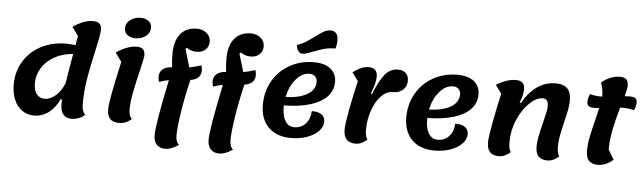

<svg xmlns="http://www.w3.org/2000/svg" viewBox="-59 -1108 5186 1548"><g transform="rotate(5 2534.5 -333.5)"><path d="M685 -541Q656 -415 638.5 -311Q621 -207 621 -106Q621 -71 627.5 -51Q634 -31 648 -16Q626 4 598 14.5Q570 25 543 25Q495 25 472.5 -4Q450 -33 450 -94L451 -122L441 -126Q409 -55 355.5 -15Q302 25 238 25Q183 25 141 -4Q99 -33 76 -86.5Q53 -140 53 -210Q53 -315 103.5 -398Q154 -481 243.5 -528Q333 -575 446 -575Q488 -575 521 -569L535 -645L484 -714Q521 -741 563.5 -758Q606 -775 643 -775Q682 -775 698.5 -760Q715 -745 715 -710Q715 -689 707.5 -649.5Q700 -610 694 -581.5Q688 -553 685 -541ZM509 -497Q426 -491 360.5 -455Q295 -419 258.5 -361.5Q222 -304 222 -235Q222 -179 245.5 -148Q269 -117 311 -117Q357 -117 400 -155Q443 -193 469 -257V-256Q481 -339 509 -497Z M907 -740Q907 -782 943 -808.5Q979 -835 1024 -835Q1065 -835 1090.5 -815.5Q1116 -796 1116 -763Q1116 -721 1081.5 -694Q1047 -667 999 -667Q958 -667 932.5 -686.5Q907 -706 907 -740ZM829 -78Q829 -118 847.5 -214.5Q866 -311 901 -467L850 -538Q888 -566 932 -583Q976 -600 1014 -600Q1051 -600 1066.5 -584.5Q1082 -569 1082 -533Q1082 -519 1059 -422Q1033 -314 1017 -232.5Q1001 -151 1001 -92Q1001 -36 1027 -16Q980 25 927 25Q876 25 852.5 -0.5Q829 -26 829 -78Z M1419 -626 1407 -617 1451 -471Q1501 -480 1547 -496Q1554 -475 1554 -455Q1554 -419 1531.5 -397.5Q1509 -376 1469 -371Q1437 -241 1416.5 -110.5Q1396 20 1396 83Q1396 138 1423 159Q1363 200 1314 200Q1270 200 1245 173.5Q1220 147 1220 98Q1220 53 1238 -53.5Q1256 -160 1296 -354Q1260 -348 1218 -333Q1211 -354 1211 -374Q1211 -414 1238.5 -436Q1266 -458 1313 -460Q1306 -513 1306 -566Q1306 -673 1353.5 -730Q1401 -787 1485 -787Q1533 -787 1565 -760Q1597 -733 1597 -692Q1597 -651 1569.5 -626Q1542 -601 1498 -601Q1453 -601 1419 -626Z M1856 -626 1844 -617 1888 -471Q1938 -480 1984 -496Q1991 -475 1991 -455Q1991 -419 1968.5 -397.5Q1946 -376 1906 -371Q1874 -241 1853.5 -110.5Q1833 20 1833 83Q1833 138 1860 159Q1800 200 1751 200Q1707 200 1682 173.5Q1657 147 1657 98Q1657 53 1675 -53.5Q1693 -160 1733 -354Q1697 -348 1655 -333Q1648 -354 1648 -374Q1648 -414 1675.5 -436Q1703 -458 1750 -460Q1743 -513 1743 -566Q1743 -673 1790.5 -730Q1838 -787 1922 -787Q1970 -787 2002 -760Q2034 -733 2034 -692Q2034 -651 2006.5 -626Q1979 -601 1935 -601Q1890 -601 1856 -626Z M2237 -232V-219Q2237 -146 2263 -105Q2289 -64 2335 -64Q2391 -64 2427 -103Q2463 -142 2466 -206Q2518 -206 2545.5 -186.5Q2573 -167 2573 -130Q2573 -88 2539 -52.5Q2505 -17 2446.5 4Q2388 25 2317 25Q2200 25 2134 -41Q2068 -107 2068 -223Q2068 -330 2117.5 -416Q2167 -502 2254 -551Q2341 -600 2449 -600Q2536 -600 2584 -562Q2632 -524 2632 -456Q2632 -387 2585 -337Q2538 -287 2449 -260Q2360 -233 2237 -232ZM2245 -300Q2359 -305 2421.5 -342.5Q2484 -380 2484 -444Q2484 -471 2467 -487.5Q2450 -504 2422 -504Q2362 -504 2312.5 -446Q2263 -388 2245 -300ZM2300 -726Q2337 -738 2367.5 -757Q2398 -776 2439 -806Q2479 -837 2506 -852Q2533 -867 2561 -867Q2591 -867 2606.5 -847.5Q2622 -828 2622 -791Q2622 -758 2612 -725Q2562 -725 2521 -714Q2480 -703 2431 -683Q2397 -670 2380.5 -665Q2364 -660 2349 -660Q2329 -660 2316 -677.5Q2303 -695 2300 -726Z M2742 -83Q2742 -121 2764.5 -243Q2787 -365 2815 -478L2765 -546Q2835 -599 2892 -599Q2928 -599 2945.5 -581Q2963 -563 2963 -531Q2963 -499 2954 -466Q2945 -433 2928 -390L2938 -385Q2980 -494 3023.5 -547Q3067 -600 3129 -600Q3170 -600 3193 -578Q3216 -556 3216 -517Q3216 -472 3185.5 -443.5Q3155 -415 3101 -415Q3052 -415 3009 -370.5Q2966 -326 2940 -251Q2914 -176 2914 -92Q2914 -41 2932 -16Q2888 25 2840 25Q2789 25 2765.5 -2Q2742 -29 2742 -83Z M3398 -232V-219Q3398 -146 3424 -105Q3450 -64 3496 -64Q3552 -64 3588 -103Q3624 -142 3627 -206Q3679 -206 3706.5 -186.5Q3734 -167 3734 -130Q3734 -88 3700 -52.5Q3666 -17 3607.5 4Q3549 25 3478 25Q3361 25 3295 -41Q3229 -107 3229 -223Q3229 -330 3278.5 -416Q3328 -502 3415 -551Q3502 -600 3610 -600Q3697 -600 3745 -562Q3793 -524 3793 -456Q3793 -387 3746 -337Q3699 -287 3610 -260Q3521 -233 3398 -232ZM3406 -300Q3520 -305 3582.5 -342.5Q3645 -380 3645 -444Q3645 -471 3628 -487.5Q3611 -504 3583 -504Q3523 -504 3473.5 -446Q3424 -388 3406 -300Z M3903 -78Q3903 -119 3926 -243.5Q3949 -368 3975 -478L3926 -546Q3963 -570 4004.5 -584.5Q4046 -599 4084 -599Q4121 -599 4138 -582Q4155 -565 4155 -531Q4155 -505 4148 -475.5Q4141 -446 4129 -422L4139 -417Q4243 -600 4407 -600Q4470 -600 4500.5 -569Q4531 -538 4531 -474Q4531 -438 4524 -400Q4517 -362 4501 -296Q4485 -231 4476 -184Q4467 -137 4467 -92Q4467 -41 4485 -16Q4441 25 4393 25Q4342 25 4319 -1Q4296 -27 4296 -78Q4296 -118 4304.5 -161Q4313 -204 4330 -272Q4344 -327 4350.5 -358Q4357 -389 4357 -414Q4357 -471 4312 -471Q4262 -471 4206 -418Q4150 -365 4112.5 -277.5Q4075 -190 4075 -92Q4075 -41 4093 -16Q4047 25 4001 25Q3950 25 3926.5 -1Q3903 -27 3903 -78Z M5069 -499Q5069 -474 5053 -439Q5014 -451 4961 -451H4940Q4913 -358 4895.5 -274Q4878 -190 4877 -106L4924 -27Q4896 -2 4863.5 11.5Q4831 25 4801 25Q4756 25 4730 1.5Q4704 -22 4704 -86Q4704 -134 4716.5 -196Q4729 -258 4752 -348L4772 -432Q4746 -430 4733 -430Q4699 -430 4686 -440.5Q4673 -451 4673 -477Q4673 -506 4689 -538Q4726 -526 4782 -526H4788V-532Q4788 -585 4769 -638Q4798 -665 4837.5 -681.5Q4877 -698 4917 -698Q4954 -698 4969.5 -682Q4985 -666 4985 -629Q4985 -606 4968 -545Q4996 -547 5009 -547Q5043 -547 5056 -536.5Q5069 -526 5069 -499Z"/></g></svg>

Font: Lemonada SemiBold
Style: Regular
Weight: 600
Designer: Mohamed Gaber (Arabic) Eduardo Tunni (Latin)
Foundry: Kief Type Foundry
Version: Version 3.006